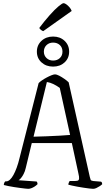

<svg xmlns="http://www.w3.org/2000/svg" viewBox="-20 -1188 664 1208"><path d="M158 0Q153 0 139 -1.5Q125 -3 106.5 -5.5Q88 -8 68.5 -11Q49 -14 32 -17.5Q15 -21 4 -24Q4 -31 7 -38Q10 -45 14 -47H20Q31 -47 42.5 -57.5Q54 -68 64.5 -87Q75 -106 85 -133Q95 -160 103 -194L223 -665Q230 -673 244 -682.5Q258 -692 274 -700.5Q290 -709 304 -714.5Q318 -720 325 -720Q337 -720 353 -711.5Q369 -703 385.5 -691.5Q402 -680 412 -670L545 -75Q548 -62 550.5 -56.5Q553 -51 567 -49L616 -45Q618 -43 620 -41Q622 -39 623 -29Q617 -23 607 -16.5Q597 -10 586.5 -5Q576 0 566 0Q558 0 542 -2Q526 -4 506 -7Q486 -10 467 -13.5Q448 -17 432.5 -20.5Q417 -24 410 -26Q410 -31 412.5 -38Q415 -45 418 -49H441Q459 -49 467.5 -51Q476 -53 477.5 -63.5Q479 -74 473 -98L432 -288H180L142 -131Q137 -109 128.5 -93Q120 -77 112 -67.5Q104 -58 97 -54L210 -46Q212 -45 214 -40.5Q216 -36 216 -29Q207 -20 196.5 -13.5Q186 -7 176 -3.5Q166 0 158 0ZM191 -328Q227 -329 271.5 -330.5Q316 -332 357 -334.5Q398 -337 421 -339L356 -635Q335 -650 315 -659.5Q295 -669 275 -672ZM314 -769Q270 -769 241 -795.5Q212 -822 212 -863Q212 -904 241 -931Q270 -958 314 -958Q358 -958 386.5 -931Q415 -904 415 -863Q415 -822 386.5 -795.5Q358 -769 314 -769ZM314 -807Q340 -807 356.5 -822.5Q373 -838 373 -863Q373 -889 356.5 -904.5Q340 -920 314 -920Q289 -920 272.5 -904Q256 -888 256 -863Q256 -839 272.5 -823Q289 -807 314 -807ZM252 -992Q243 -995 236.5 -1001Q230 -1007 227 -1012Q261 -1057 292.5 -1092.5Q324 -1128 348 -1148Q372 -1168 380 -1168Q387 -1168 397.5 -1160.5Q408 -1153 417.5 -1142Q427 -1131 431 -1119Z"/></svg>

Font: Texturina Medium 12pt Thin
Style: Regular
Weight: 250
Version: Version 1.002